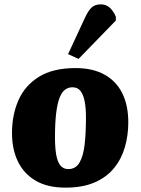

<svg xmlns="http://www.w3.org/2000/svg" viewBox="-20 -844 644 880"><path d="M280 16Q198 16 144 -15.5Q90 -47 62.5 -103Q35 -159 35 -234Q35 -317 64.5 -384.5Q94 -452 158.5 -492Q223 -532 326 -532Q405 -532 459 -502Q513 -472 540.5 -416.5Q568 -361 568 -283Q568 -224 552.5 -170Q537 -116 503 -74Q469 -32 414 -8Q359 16 280 16ZM293 -69Q327 -69 344.5 -99Q362 -129 368 -182.5Q374 -236 374 -306Q374 -349 368 -379.5Q362 -410 349 -427Q336 -444 312 -444Q294 -444 279 -433.5Q264 -423 253.5 -397Q243 -371 237.5 -326Q232 -281 232 -214Q232 -168 237.5 -135.5Q243 -103 256.5 -86Q270 -69 293 -69ZM340 -574 292 -596 371 -766Q385 -796 400.5 -810Q416 -824 442 -824Q467 -824 484 -808Q501 -792 511 -767V-750Z"/></svg>

Font: Literata ExtraBold
Style: Italic
Weight: 800
Italic angle: -2°
Designer: Latin by Veronika Burian and Jose Scaglione. Greek by Irene Vlachou. Cyrillic by Vera Evstafieva
Foundry: TypeTogether
Version: Version 3.002